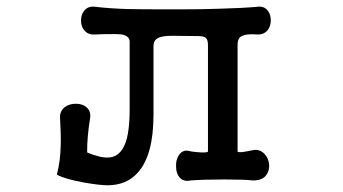

<svg xmlns="http://www.w3.org/2000/svg" viewBox="-20 -544 1040 582"><path d="M373 -418V-213.9Q373 -142.6 359.4 -108.4Q342.8 -66.4 305.7 -66.4Q292 -66.4 278.3 -70.3Q261.7 -74.2 244.1 -82Q244.1 -108.4 246.1 -129.9Q248 -153.3 252.9 -184.6Q256.8 -206.1 242.2 -218.8Q230.5 -229.5 210 -229.5Q189.5 -229.5 175.8 -218.8Q160.2 -206.1 162.1 -184.6Q165 -136.7 164.1 -105.5Q163.1 -54.7 152.3 -14.6Q176.8 -1 237.3 9.8Q283.2 17.6 305.7 17.6Q363.3 17.6 397.5 -20.5Q445.3 -73.2 445.3 -196.3V-404.3Q445.3 -422.9 460.9 -429.7Q473.6 -435.5 502.9 -435.5L582 -434.6Q597.7 -434.6 604.5 -428.7Q610.4 -422.9 610.4 -406.2V-85Q610.4 -81.1 587.9 -82Q566.4 -83 550.8 -86.9Q533.2 -89.8 522.5 -74.2Q512.7 -59.6 513.7 -39.1Q513.7 -18.6 524.4 -5.9Q537.1 7.8 558.6 2.9Q597.7 0 660.2 0Q722.7 0 745.1 2.9Q771.5 3.9 785.2 -10.7Q796.9 -24.4 795.9 -44.9Q793.9 -65.4 781.2 -78.1Q766.6 -92.8 747.1 -88.9Q728.5 -85 714.8 -83Q700.2 -82 700.2 -85V-409.2Q700.2 -426.8 710.9 -433.6Q725.6 -442.4 759.8 -439.5Q779.3 -438.5 791 -452.1Q800.8 -463.9 800.8 -482.4Q800.8 -501 791 -512.7Q779.3 -526.4 759.8 -523.4Q715.8 -519.5 646.5 -517.6Q594.7 -515.6 517.6 -515.6Q402.3 -515.6 364.3 -516.6Q308.6 -518.6 269.5 -523.4Q248 -526.4 236.3 -512.7Q225.6 -501 225.6 -481.4Q225.6 -462.9 236.3 -451.2Q248 -437.5 269.5 -439.5L292 -440.4Q335 -441.4 349.6 -439.5Q373 -434.6 373 -418Z"/></svg>

Font: GungsuhChe
Style: Regular
Weight: 400
Monospace: yes
Version: Version 2.21